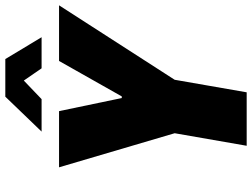

<svg xmlns="http://www.w3.org/2000/svg" viewBox="-130 -794 925 704"><g transform="rotate(-90 332.0 -442.5)"><path d="M149 0 195 -264 70 -688H276L324 -458H330L460 -688H664L391 -264L345 0ZM201 -752 329 -885H467L547 -752H433L371 -842H414L320 -752Z"/></g></svg>

Font: Archivo Condensed Black
Style: Italic
Weight: 900
Width: 3
Italic angle: -10°
Designer: Hector Gatti
Foundry: Omnibus-Type
Version: Version 2.001